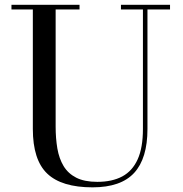

<svg xmlns="http://www.w3.org/2000/svg" viewBox="-20 -770 766 804"><path d="M692 -750V-730.5H597.5V-230Q597.5 -106.5 541.8 -46Q486 14.5 367.5 14.5Q238 14.5 177.8 -43Q117.5 -100.5 117.5 -230V-730.5H28V-750H313V-730.5H213V-240Q213 -190.5 220.2 -148.2Q227.5 -106 246.2 -74.8Q265 -43.5 299.2 -26Q333.5 -8.5 387.5 -8.5Q449.5 -8.5 492 -31.2Q534.5 -54 556.5 -102.8Q578.5 -151.5 578.5 -230V-730.5H486.5V-750Z"/></svg>

Font: Bodoni Moda SC 11pt
Style: Regular
Weight: 400
Version: Version 2.005